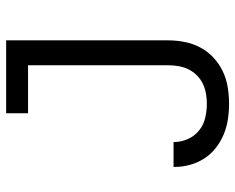

<svg xmlns="http://www.w3.org/2000/svg" viewBox="-92 -684 783 640"><g transform="rotate(-90 300.0 -363.5)"><path d="M275 8Q248 8 222 4Q196 0 172 -10Q148 -20 127 -36.5Q106 -53 92 -75Q78 -97 71 -122.5Q64 -148 64 -174Q64 -175 64 -176Q64 -177 64 -177H147Q147 -177 147 -176.5Q147 -176 147 -176Q147 -152 157 -129.5Q167 -107 185.5 -92Q204 -77 227.5 -71.5Q251 -66 275 -66Q292 -66 309 -69Q326 -72 341.5 -79.5Q357 -87 369.5 -99.5Q382 -112 389.5 -127.5Q397 -143 400 -160.5Q403 -178 403 -195V-662H243V-735H486V-195Q486 -167 480.5 -139.5Q475 -112 462 -87.5Q449 -63 428.5 -44Q408 -25 383 -13Q358 -1 330 3.5Q302 8 275 8Z"/></g></svg>

Font: Iosevka Custom Extended
Style: Regular
Weight: 400
Width: 7
Monospace: yes
Designer: Belleve Invis
Foundry: Belleve Invis
Version: Version 11.2.4; ttfautohint (v1.8.4)